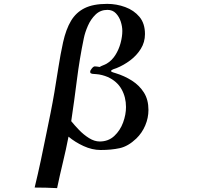

<svg xmlns="http://www.w3.org/2000/svg" viewBox="-20 -775 1040 992"><path d="M631 -222Q631 -183 616 -142Q601 -101 570.5 -72.5Q540 -44 495 -44Q468 -44 440 -61.5Q412 -79 388 -104Q364 -129 348 -149Q364 -256 377.5 -363.5Q391 -471 413 -577Q419 -607 434 -641.5Q449 -676 474 -700Q499 -724 535 -724Q562 -724 579 -706Q596 -688 604 -663Q612 -638 612 -615Q612 -586 603 -552.5Q594 -519 576 -490.5Q558 -462 531 -446Q522 -441 512.5 -437.5Q503 -434 495 -429Q488 -430 482 -431Q476 -432 470 -432Q463 -432 454.5 -421.5Q446 -411 446 -405Q446 -403 446.5 -400Q447 -397 450 -396Q456 -393 463 -393Q470 -393 477 -392Q492 -391 507.5 -387Q523 -383 537 -377Q585 -355 608 -314Q631 -273 631 -222ZM747 -207Q747 -260 723.5 -297Q700 -334 661.5 -358.5Q623 -383 577 -397Q574 -398 564 -401Q554 -404 554 -408Q554 -413 566 -417.5Q578 -422 582 -423Q619 -438 652.5 -463Q686 -488 707.5 -522.5Q729 -557 729 -599Q729 -654 700.5 -688Q672 -722 627 -738.5Q582 -755 534 -755Q462 -755 417.5 -733Q373 -711 347 -667.5Q321 -624 306 -557Q292 -493 282 -428Q272 -363 261 -298Q252 -245 241.5 -192.5Q231 -140 220 -87Q206 -17 191 53.5Q176 124 159 194Q218 194 275 197Q289 130 305 64Q321 -2 334 -69Q367 -41 411.5 -20.5Q456 0 500 0Q555 0 598.5 -9.5Q642 -19 684 -59Q714 -88 730.5 -127Q747 -166 747 -207Z"/></svg>

Font: UoqMunThenKhung
Style: Regular
Weight: 400
Designer: Font-Kai, 金井和夫, 宇文滿月
Foundry: Kazuo Kanai, Moonlit Owen
Version: Version 1.197